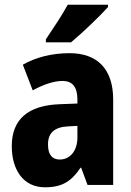

<svg xmlns="http://www.w3.org/2000/svg" viewBox="-20 -786 557 816"><path d="M439 -756V-766H268C244 -722 208 -668 175 -619V-606H282C332 -648 407 -720 439 -756ZM276 -560C199 -560 131 -542 77 -511L119 -402C167 -428 210 -442 246 -442C287 -442 309 -417 309 -363V-346L232 -343C101 -338 30 -280 30 -165C30 -67 77 10 171 10C245 10 284 -16 322 -73H325L352 0H461V-363C461 -493 393 -560 276 -560ZM270 -249 309 -251V-202C309 -144 277 -108 234 -108C202 -108 184 -128 184 -172C184 -220 210 -246 270 -249Z"/></svg>

Font: Noto Sans Khmer Condensed ExtraBold
Style: Regular
Weight: 800
Width: 3
Designer: Danh Hong and the Monotype Design Team
Foundry: Monotype Imaging Inc.
Version: Version 2.004